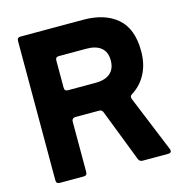

<svg xmlns="http://www.w3.org/2000/svg" viewBox="-111 -865 921 967"><g transform="rotate(-15 349.0 -381.5)"><path d="M82 0Q64 0 64 -18V-745Q64 -763 82 -763H409Q521 -763 585.5 -707.5Q650 -652 650 -535Q650 -468 623.5 -417.5Q597 -367 550 -338Q540 -332 540 -323Q540 -320 542 -314L662 -21L664 -13Q664 0 648 0H514Q499 0 493 -14L388 -285Q383 -300 368 -300H243Q235 -300 230 -295Q225 -290 225 -282V-18Q225 0 207 0ZM386 -440Q437 -440 463.5 -463Q490 -486 490 -530Q490 -573 463.5 -595.5Q437 -618 386 -618H243Q225 -618 225 -600V-458Q225 -440 243 -440Z"/></g></svg>

Font: Open Sauce Two ExtraBold
Style: Regular
Weight: 800
Designer: Alfredo Marco Pradil
Foundry: Creative Sauce Fz LLC
Version: Version 1.477